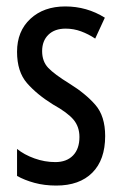

<svg xmlns="http://www.w3.org/2000/svg" viewBox="-20 -567 379 597"><path d="M307 -144Q307 -70 267 -30Q227 10 155 10Q118 10 87 1.5Q56 -7 33 -20V-104Q55 -86 87 -74.5Q119 -63 152 -63Q187 -63 207 -83.5Q227 -104 227 -141Q227 -173 208.5 -195Q190 -217 145 -242Q95 -273 64 -308.5Q33 -344 33 -406Q33 -470 74.5 -508.5Q116 -547 183 -547Q250 -547 306 -512L276 -447Q255 -461 232 -469.5Q209 -478 184 -478Q150 -478 130.5 -459Q111 -440 111 -408Q111 -376 130 -356Q149 -336 196 -307Q246 -276 276.5 -241Q307 -206 307 -144Z"/></svg>

Font: Noto Sans Tamil ExtraCondensed
Style: Regular
Weight: 400
Width: 2
Designer: Jelle Bosma - Monotype Design Team
Foundry: Monotype Imaging Inc.
Version: Version 2.004; ttfautohint (v1.8.4.7-5d5b)